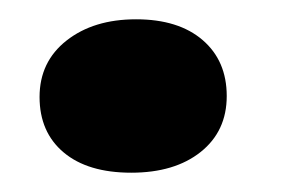

<svg xmlns="http://www.w3.org/2000/svg" viewBox="-20 -335 308 199"><path d="M116 -156Q71 -156 46 -177Q21 -198 21 -234.5Q21 -271 49 -293Q77 -315 121 -315Q165 -315 190 -293.5Q215 -272 215 -235.5Q215 -199 188 -177.5Q161 -156 116 -156Z"/></svg>

Font: Sansita One
Style: Regular
Weight: 400
Version: Version 1.002